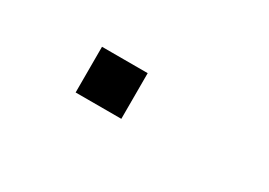

<svg xmlns="http://www.w3.org/2000/svg" viewBox="-10 -864 1021 728"><g transform="rotate(30 500.0 -500.0)"><path d="M500 -400H300V-600H500Z"/></g></svg>

Font: Galmuri9 Regular
Style: Regular
Weight: 400
Designer: Lee Minseo (quiple)
Version: Version 2.399;hotconv 1.1.1;makeotfexe 2.6.0 DEVELOPMENT